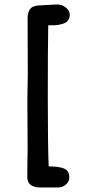

<svg xmlns="http://www.w3.org/2000/svg" viewBox="-20 -744 413 859"><path d="M102.5 -12.2Q104.5 -52.7 103 -182.6Q101.6 -312.5 103.5 -360.8Q105 -395.5 104 -513.4Q103 -631.3 103.5 -667.5Q105.5 -696.8 119.4 -708.7Q133.3 -720.7 173.3 -720.7Q182.6 -720.7 202.4 -722.4Q222.2 -724.1 234.9 -724.1Q256.8 -724.1 273.9 -710.9Q291 -697.8 292 -679.2Q292.5 -664.1 284.9 -653.6Q277.3 -643.1 264.2 -638.7Q251 -634.3 239.7 -632.6Q228.5 -630.9 215.8 -630.9H195.8Q193.8 -535.6 193.8 -314.5Q193.8 -93.3 197.8 0.5Q244.6 0.5 267.3 10.3Q290 20 290 49.8Q290 69.3 274.7 82Q259.3 94.7 240.2 94.7H158.2Q135.7 94.7 119.4 84.7Q103 74.7 102.1 49.8Q102.1 -6.3 102.5 -12.2Z"/></svg>

Font: Short Stack
Style: Regular
Weight: 400
Designer: James Grieshaber
Foundry: James Grieshaber
Version: Version 1.002